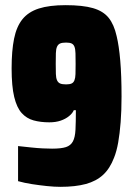

<svg xmlns="http://www.w3.org/2000/svg" viewBox="-20 -716 521 744"><path d="M214 8Q191 8 162 5Q133 2 104 -2.5Q75 -7 50 -14V-150Q78 -147 101.5 -144.5Q125 -142 145.5 -141Q166 -140 182 -140Q217 -140 235.5 -146Q254 -152 262.5 -168Q271 -184 272.5 -213.5Q274 -243 274 -289H266Q261 -277 247.5 -266Q234 -255 215 -248.5Q196 -242 171 -242Q137 -242 110 -249.5Q83 -257 64 -278Q45 -299 35 -340.5Q25 -382 25 -451Q25 -519 34.5 -566Q44 -613 67 -641.5Q90 -670 130.5 -683Q171 -696 234 -696Q301 -696 340.5 -684.5Q380 -673 401 -647Q422 -621 432 -576Q441 -539 446 -481Q451 -423 451 -342Q451 -287 447.5 -242.5Q444 -198 438 -164Q432 -130 422 -105Q406 -63 379.5 -38.5Q353 -14 312.5 -3Q272 8 214 8ZM236 -389Q250 -389 257.5 -392.5Q265 -396 268.5 -405Q272 -414 272.5 -429Q273 -444 273 -468Q273 -493 272.5 -509.5Q272 -526 268.5 -535Q265 -544 257.5 -547.5Q250 -551 236 -551Q221 -551 213 -547.5Q205 -544 201 -535Q197 -526 196.5 -510Q196 -494 196 -469Q196 -445 196.5 -429.5Q197 -414 201 -405Q205 -396 213 -392.5Q221 -389 236 -389Z"/></svg>

Font: Saira Condensed Black
Style: Regular
Weight: 900
Width: 3
Designer: Hector Gatti with collaboration of the Omnibus-Type team
Foundry: Omnibus-Type
Version: Version 1.101